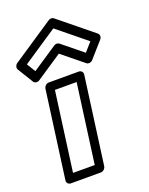

<svg xmlns="http://www.w3.org/2000/svg" viewBox="-169 -948 818 1056"><g transform="rotate(-20 240.0 -420.0)"><path d="M54.1 -672.8 258.4 -809 425.8 -672.8 380.9 -621.8 261 -719.2C252.9 -725.7 240.3 -725 231.5 -719.2L85.3 -621.8ZM7.6 -698.2C-4.8 -689.9 -9 -673.9 -2.4 -663L53.3 -572C59.2 -562.4 74.7 -558.4 87.4 -566.8L239.3 -668L363.9 -566.8C372.6 -559.7 389.3 -560.6 399.4 -572L479.7 -663C489.6 -674.3 489 -690.2 479.2 -698.2L280.1 -860.2C272.8 -866.1 260.4 -866.7 250.5 -860.2ZM104.4 -513 35 0C33 15.1 45.9 25 56.6 25H233.6C248.8 25 260.5 10.7 262 0L331.4 -513C333.4 -528.1 320.5 -538 309.7 -538H132.7C117.6 -538 105.8 -523.7 104.4 -513ZM151 -488H278L215.4 -25H88.4Z"/></g></svg>

Font: Hussar Techniczny
Style: Bold 
Weight: 700
Foundry: Cannot Into Space Fonts
Version: Version 0.77